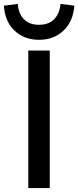

<svg xmlns="http://www.w3.org/2000/svg" viewBox="-46 -964 401 984"><path d="M99 0V-705H209V0ZM154 -760Q78 -760 28.5 -807Q-21 -854 -26 -935L45 -944Q49 -894 76.5 -865.5Q104 -837 154 -837Q204 -837 232 -866Q260 -895 264 -944L335 -935Q329 -854 279.5 -807Q230 -760 154 -760Z"/></svg>

Font: Nunito Sans 8pt SemiBold
Style: Regular
Weight: 600
Version: Version 3.101;gftools[0.9.27]